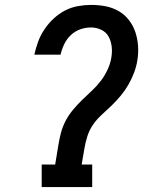

<svg xmlns="http://www.w3.org/2000/svg" viewBox="-20 -763 640 783"><path d="M150 0V-92H205L218 -171Q222 -196 228.5 -221Q235 -246 247.5 -270Q260 -294 277.5 -315Q295 -336 314.5 -355Q334 -374 354 -392.5Q374 -411 390.5 -432.5Q407 -454 418.5 -478.5Q430 -503 434 -528Q438 -550 435.5 -572.5Q433 -595 423 -613.5Q413 -632 393 -641.5Q373 -651 351 -651Q329 -651 307.5 -643.5Q286 -636 269 -620Q252 -604 242 -583Q232 -562 227 -540H120Q126 -567 135.5 -593Q145 -619 161 -643Q177 -667 198.5 -687Q220 -707 245 -720Q270 -733 297.5 -738Q325 -743 351 -743Q382 -743 410.5 -737.5Q439 -732 463.5 -718Q488 -704 505.5 -681.5Q523 -659 532 -632Q541 -605 543 -575.5Q545 -546 540 -516Q536 -491 526.5 -466Q517 -441 503.5 -417.5Q490 -394 472.5 -373Q455 -352 435.5 -333Q416 -314 395 -295Q374 -276 359 -254Q344 -232 336 -206.5Q328 -181 324 -156L313 -92H356V0Z"/></svg>

Font: Iosevka Etoile Semibold
Style: Italic
Weight: 600
Italic angle: -9°
Designer: Belleve Invis
Foundry: Belleve Invis
Version: Version 22.1.2; ttfautohint (v1.8.4)